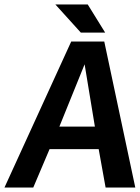

<svg xmlns="http://www.w3.org/2000/svg" viewBox="-22 -840 626 860"><path d="M371 -820H226L340 -694H449ZM244 -273 357 -552 403 -273ZM584 0 445 -654H297L-2 0H127L200 -172H420L451 0Z"/></svg>

Font: Falling Sky
Style: MedObl
Weight: 500
Designer: Paul D. Hunt
Foundry: Adobe Systems Incorporated
Version: Version 1.02